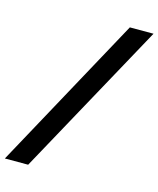

<svg xmlns="http://www.w3.org/2000/svg" viewBox="-119 -784 801 971"><g transform="rotate(15 281.5 -298.0)"><path d="M563 -700 122 104H0L439 -700Z"/></g></svg>

Font: Kulim Park
Style: Bold Italic
Weight: 700
Italic angle: -8°
Designer: Noponies / Dale Sattler
Foundry: Noponies
Version: Version 1.000; ttfautohint (v1.8.3)